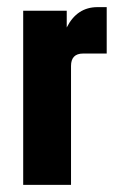

<svg xmlns="http://www.w3.org/2000/svg" viewBox="-20 -518 334 538"><path d="M253 -498C215 -498 186 -479 167 -441V-488H45V0H179V-333C179 -356 190 -368 213 -368H279V-498Z"/></svg>

Font: sklik
Style: Regular
Weight: 400
Designer: Joe Prince
Foundry: Joe Prince
Version: Version 1.001